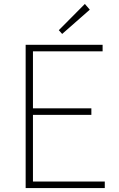

<svg xmlns="http://www.w3.org/2000/svg" viewBox="-20 -953 602 973"><path d="M110 0H511V-33H147V-371H443V-404H147V-693H500V-726H110ZM295 -781 435 -904 410 -933 278 -800Z"/></svg>

Font: Source Han Sans JP VF
Style: Regular
Weight: 250
Designer: Ryoko NISHIZUKA 西塚涼子 (kana, bopomofo & ideographs); Paul D. Hunt (Latin, Greek & Cyrillic); Sandoll Communications 산돌커뮤니
Foundry: Adobe
Version: Version 2.004;hotconv 1.0.118;makeotfexe 2.5.65603